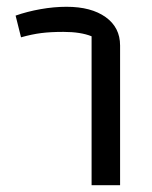

<svg xmlns="http://www.w3.org/2000/svg" viewBox="-20 -546 448 566"><path d="M250 -439Q218 -452 167 -452Q129 -452 101.5 -448.5Q74 -445 42 -436L26 -500Q60 -512 99.5 -519Q139 -526 176 -526Q249 -526 291.5 -495.5Q334 -465 334 -412V0H250Z"/></svg>

Font: Athiti Medium
Style: Regular
Weight: 500
Designer: CadsonDemak Team
Foundry: CadsonDemak
Version: Version 1.033